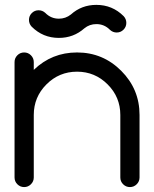

<svg xmlns="http://www.w3.org/2000/svg" viewBox="-20 -760 626 780"><path d="M39.1 -507.8Q39.1 -523.9 50.5 -535.4Q62 -546.9 78.1 -546.9Q94.2 -546.9 105.7 -535.4Q117.2 -523.9 117.2 -507.8V-476.1Q190.4 -546.9 293 -546.9Q397.9 -546.9 472.4 -472.4Q546.9 -397.9 546.9 -293V-39.1Q546.9 -22.9 535.4 -11.5Q523.9 0 507.8 0Q491.7 0 480.2 -11.5Q468.8 -22.9 468.8 -39.1V-293Q468.8 -365.7 417.2 -417.2Q365.7 -468.8 293 -468.8Q220.2 -468.8 168.7 -417.2Q117.2 -365.7 117.2 -293V-39.1Q117.2 -22.9 105.7 -11.5Q94.2 0 78.1 0Q62 0 50.5 -11.5Q39.1 -22.9 39.1 -39.1ZM322.8 -645Q278.8 -606 219.2 -606Q154.3 -606 108.4 -651.9Q97.7 -663.6 97.7 -679.2Q97.7 -695.3 109.1 -706.8Q120.6 -718.3 136.7 -718.3Q152.3 -718.3 164.1 -707.5Q187 -684.1 219.2 -684.1Q246.6 -684.1 268.1 -701.2Q311.5 -740.2 371.6 -740.2Q436.5 -740.2 482.4 -694.3Q493.2 -682.6 493.2 -667Q493.2 -650.9 481.7 -639.4Q470.2 -627.9 454.1 -627.9Q438.5 -627.9 426.8 -638.7Q403.8 -662.1 371.6 -662.1Q343.8 -662.1 322.8 -645Z"/></svg>

Font: Comfortaa
Style: Regular
Weight: 400
Designer: Johan Aakerlund - aajohan
Foundry: Johan Aakerlund
Version: Version 2.004 2013